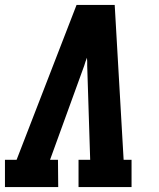

<svg xmlns="http://www.w3.org/2000/svg" viewBox="-21 -755 641 775"><path d="M-1 0V-110H46L288 -735H442L478 -110H510V0H296V-110H343L331 -490Q331 -498 331 -506Q331 -514 330 -522Q327 -514 324 -506Q321 -498 319 -490L181 -110H213L214 0Z"/></svg>

Font: Iosevka Etoile Extrabold
Style: Italic
Weight: 800
Italic angle: -9°
Designer: Belleve Invis
Foundry: Belleve Invis
Version: Version 22.1.2; ttfautohint (v1.8.4)